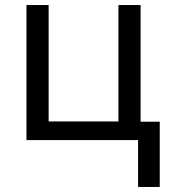

<svg xmlns="http://www.w3.org/2000/svg" viewBox="-20 -556 672 762"><path d="M614 186H528V0H85V-536H173V-74H450V-536H538V-73H614Z"/></svg>

Font: Go Noto Kurrent-Regular
Style: Regular
Weight: 400
Designer: Monotype Design Team
Foundry: Monotype Imaging Inc.
Version: Version 2.012; ttfautohint (v1.8.4.7-5d5b)